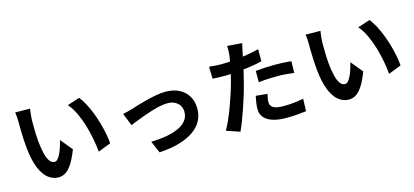

<svg xmlns="http://www.w3.org/2000/svg" viewBox="-68 -1337 4136 1916"><g transform="rotate(-15 2000.0 -379.5)"><path d="M259.5 -714.5Q256.2 -696.8 253.6 -673.8Q251.1 -650.8 249.4 -628.9Q247.7 -607 247.5 -592.6Q247.3 -560.3 247.8 -525Q248.3 -489.7 249.5 -453.5Q250.7 -417.4 254 -380.8Q260.8 -309.2 273.9 -254.3Q287 -199.4 308.1 -168.7Q329.3 -138 360.7 -138Q378.3 -138 394.4 -157Q410.5 -176 424.4 -206.4Q438.2 -236.9 448.8 -271.1Q459.5 -305.3 466.8 -334.7L567.5 -213.1Q534.2 -126.4 501.4 -74.9Q468.6 -23.4 433.6 -0.8Q398.6 21.7 358.1 21.7Q303.5 21.7 255.4 -14Q207.4 -49.7 173.1 -130.5Q138.8 -211.2 124.8 -344.8Q120 -391.2 117.5 -442.1Q115 -493 114.4 -539.1Q113.8 -585.2 113.8 -615.4Q113.8 -636.4 112.1 -665Q110.4 -693.6 105.7 -716.5ZM760 -692.5Q788.1 -658.2 814.2 -609.3Q840.3 -560.4 862.2 -504.1Q884 -447.7 900.8 -389.3Q917.6 -330.9 928.2 -275.4Q938.8 -220 942.5 -174.1L810.5 -122.9Q805.1 -183.9 791.8 -255.9Q778.5 -327.9 756.8 -400.9Q735.1 -473.8 704.5 -539.1Q673.8 -604.4 632.9 -650.8Z M1142.9 -423.4Q1165.7 -427.6 1195.9 -435.3Q1226.2 -443 1248.9 -450Q1274.3 -458.3 1316.2 -471.2Q1358.1 -484.1 1408.4 -497Q1458.8 -509.8 1510.5 -519Q1562.2 -528.2 1607.6 -528.2Q1686.9 -528.2 1746.4 -498.4Q1805.9 -468.5 1839 -413.6Q1872.1 -358.7 1872.1 -282.9Q1872.1 -215.2 1842.4 -159.1Q1812.6 -103 1752.7 -60.8Q1692.7 -18.6 1603.5 7.5Q1514.3 33.5 1395.4 40.9L1342.1 -82.2Q1427.7 -84.4 1500.1 -97.2Q1572.6 -110 1626.3 -134.6Q1680.1 -159.1 1709.7 -196.8Q1739.4 -234.5 1739.4 -285.2Q1739.4 -323.1 1721.5 -351.3Q1703.6 -379.6 1671.8 -395.8Q1640 -412.1 1595.9 -412.1Q1560.8 -412.1 1517.9 -403.3Q1475 -394.4 1429.4 -380.4Q1383.7 -366.3 1339.7 -350.2Q1295.6 -334.1 1257.9 -319.3Q1220.3 -304.4 1194.8 -293.2Z M2473.6 -798.4Q2468.1 -777.8 2462.1 -749Q2456.2 -720.1 2452.6 -704Q2445.6 -669.9 2435.4 -620.8Q2425.3 -571.6 2412.7 -517.1Q2400.1 -462.5 2386.9 -411.9Q2373.9 -359.5 2354.9 -297.7Q2335.9 -235.8 2314.5 -172.4Q2293.1 -109.1 2271 -51.4Q2248.8 6.2 2228.2 51.2L2089.3 4.1Q2111.5 -33.6 2136.1 -88.3Q2160.6 -143.1 2184.1 -206.1Q2207.5 -269 2228 -331.2Q2248.4 -393.4 2262.4 -445.6Q2272.2 -481.1 2280.9 -518.2Q2289.6 -555.3 2297 -590.3Q2304.3 -625.2 2309.5 -655.7Q2314.7 -686.3 2317.7 -708.8Q2321.3 -736.8 2322 -764.7Q2322.7 -792.5 2321 -810.2ZM2218.5 -648.7Q2280 -648.7 2345.9 -654.6Q2411.7 -660.5 2479.1 -671.8Q2546.5 -683.1 2611.7 -698.3V-573.5Q2549.7 -558.9 2479.7 -548.9Q2409.7 -538.9 2341.7 -533.4Q2273.8 -527.9 2217.3 -527.9Q2181.3 -527.9 2152.1 -529.3Q2122.8 -530.7 2096.2 -531.9L2092.8 -656.5Q2131.9 -652.5 2160.1 -650.6Q2188.3 -648.7 2218.5 -648.7ZM2532.6 -495.5Q2575.1 -500.1 2625.8 -502.9Q2676.6 -505.6 2725.1 -505.6Q2767.8 -505.6 2812.3 -503.8Q2856.8 -501.9 2900.8 -496.9L2898 -376.7Q2860.6 -381.7 2816.4 -385.5Q2772.1 -389.3 2726 -389.3Q2674.7 -389.3 2627.3 -386.8Q2580 -384.3 2532.6 -378.5ZM2586.7 -244.1Q2581.3 -223.2 2577.3 -200.6Q2573.3 -177.9 2573.3 -161.2Q2573.3 -144.5 2579.9 -130.6Q2586.5 -116.7 2601.5 -106.1Q2616.6 -95.6 2643.3 -89.9Q2670.1 -84.2 2710.3 -84.2Q2760.7 -84.2 2812.3 -89.6Q2863.9 -94.9 2917.7 -104.7L2912.8 22.9Q2870.7 28.1 2820.1 32.5Q2769.5 36.9 2709.3 36.9Q2583.2 36.9 2516.6 -4.8Q2450.1 -46.4 2450.1 -121.7Q2450.1 -156.4 2455.8 -191.4Q2461.6 -226.4 2467.8 -255.7Z M3259.5 -714.5Q3256.2 -696.8 3253.6 -673.8Q3251.1 -650.8 3249.4 -628.9Q3247.7 -607 3247.5 -592.6Q3247.3 -560.3 3247.8 -525Q3248.3 -489.7 3249.5 -453.5Q3250.7 -417.4 3254 -380.8Q3260.8 -309.2 3273.9 -254.3Q3287 -199.4 3308.1 -168.7Q3329.3 -138 3360.7 -138Q3378.3 -138 3394.4 -157Q3410.5 -176 3424.4 -206.4Q3438.2 -236.9 3448.8 -271.1Q3459.5 -305.3 3466.8 -334.7L3567.5 -213.1Q3534.2 -126.4 3501.4 -74.9Q3468.6 -23.4 3433.6 -0.8Q3398.6 21.7 3358.1 21.7Q3303.5 21.7 3255.4 -14Q3207.4 -49.7 3173.1 -130.5Q3138.8 -211.2 3124.8 -344.8Q3120 -391.2 3117.5 -442.1Q3115 -493 3114.4 -539.1Q3113.8 -585.2 3113.8 -615.4Q3113.8 -636.4 3112.1 -665Q3110.4 -693.6 3105.7 -716.5ZM3760 -692.5Q3788.1 -658.2 3814.2 -609.3Q3840.3 -560.4 3862.2 -504.1Q3884 -447.7 3900.8 -389.3Q3917.6 -330.9 3928.2 -275.4Q3938.8 -220 3942.5 -174.1L3810.5 -122.9Q3805.1 -183.9 3791.8 -255.9Q3778.5 -327.9 3756.8 -400.9Q3735.1 -473.8 3704.5 -539.1Q3673.8 -604.4 3632.9 -650.8Z"/></g></svg>

Font: Noto Sans KR Thin
Style: Regular
Weight: 100
Designer: Ryoko NISHIZUKA 西塚涼子 (kana, bopomofo & ideographs); Paul D. Hunt (Latin, Greek & Cyrillic); Sandoll Communications 산돌커뮤니
Foundry: Adobe
Version: Version 2.004-H2;hotconv 1.0.118;makeotfexe 2.5.65603